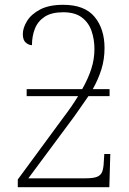

<svg xmlns="http://www.w3.org/2000/svg" viewBox="-20 -779 535 799"><path d="M54 0V-32L243 -289Q279 -336 305 -379H91V-408H322Q347 -452 360 -492.5Q373 -533 373 -575Q373 -615 361 -650Q349 -685 320.5 -706.5Q292 -728 243 -728Q194 -728 165.5 -709Q137 -690 125 -659Q113 -628 113 -591Q100 -591 87.5 -601.5Q75 -612 75 -637Q75 -663 92.5 -691.5Q110 -720 147 -739.5Q184 -759 243 -759Q332 -759 373.5 -709Q415 -659 415 -579Q415 -532 402 -490.5Q389 -449 366 -408H436V-379H348Q334 -358 318.5 -336.5Q303 -315 288 -293L98 -37H336Q369 -37 384.5 -43.5Q400 -50 405.5 -65Q411 -80 412 -106L414 -138H439L435 0Z"/></svg>

Font: Noto Serif SemiCondensed ExtraLight
Style: Regular
Weight: 200
Width: 4
Designer: Monotype Design Team
Foundry: Monotype Imaging Inc.
Version: Version 2.014